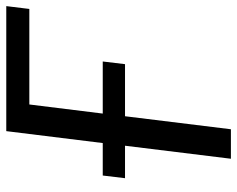

<svg xmlns="http://www.w3.org/2000/svg" viewBox="-92 -664 756 612"><g transform="rotate(-90 286.0 -358.0)"><path d="M259 -642.5 230 -408.5H396L387.5 -337.5H221.5L180 0H86L127.5 -337.5H24L32.5 -408.5H136L174 -716H572.5L563.5 -642.5Z"/></g></svg>

Font: Lato 2
Style: Italic
Weight: 400
Italic angle: -7°
Designer: Lukasz Dziedzic with Adam Twardoch and Botio Nikoltchev
Foundry: tyPoland Lukasz Dziedzic
Version: Version 2.015; 2015-08-06; http://www.latofonts.com/